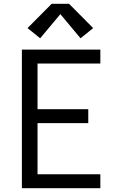

<svg xmlns="http://www.w3.org/2000/svg" viewBox="-20 -998 640 1018"><path d="M96 0V-735H512V-661H179V-419H448V-345H179V-74H512V0ZM193 -795 126 -849 254 -978H346L474 -849L407 -795L300 -923Z"/></svg>

Font: Iosevka Mono
Style: Regular
Weight: 400
Designer: Belleve Invis
Foundry: Belleve Invis
Version: Version 11.1.1